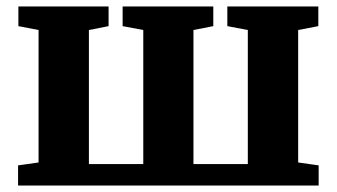

<svg xmlns="http://www.w3.org/2000/svg" viewBox="-20 -575 1044 595"><path d="M36 0V-62.5L99.5 -71.5V-482L37 -494V-555H316.5V-494L255.5 -482V-66.5H424V-482L360 -494V-555H641V-494L579.5 -482V-66.5H748V-482L684.5 -494V-555H966.5V-494L904 -482V-71.5L967.5 -62.5V0Z"/></svg>

Font: Merriweather 20pt ExtraBold
Style: Regular
Weight: 800
Version: Version 2.100